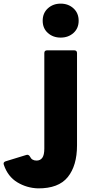

<svg xmlns="http://www.w3.org/2000/svg" viewBox="-186 -808 502 1057"><path d="M148 -601Q106 -601 77.5 -626.5Q49 -652 49 -694Q49 -736 77.5 -762Q106 -788 148 -788Q190 -788 218.5 -762Q247 -736 247 -694Q247 -652 218.5 -626.5Q190 -601 148 -601ZM23 229Q-39 227 -91 195.5Q-143 164 -165 99Q-170 85 -155 80L-41 45Q-29 41 -21 54Q-11 76 15 76Q36 76 47 60.5Q58 45 58 10V-516Q58 -531 74 -531H222Q238 -531 238 -516V-8Q238 104 187 167Q136 230 23 229Z"/></svg>

Font: LINE Seed Sans App ExtraBold
Style: Regular
Weight: 800
Designer: LINE VX Design & Dalton Maag Ltd & Sandoll Inc
Foundry: Dalton Maag Ltd
Version: Version 1.003